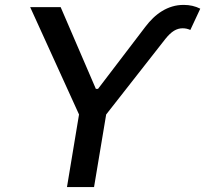

<svg xmlns="http://www.w3.org/2000/svg" viewBox="-20 -756 829 776"><path d="M225.1 -727.3 367.5 -396.7H376.1L567.5 -647.7Q582 -666.9 598.7 -683.1Q615.4 -699.2 634.8 -711.1Q654.1 -723 676 -729.6Q697.8 -736.2 722.7 -736.2Q759.2 -736.2 789.4 -720.9L749.3 -634.9Q734.4 -641.7 718 -641.7Q699.9 -641.7 683.2 -631.6Q666.5 -621.4 648.4 -598.7L409.1 -293.3L360.1 0H250.7L299.4 -293.3L101.9 -727.3Z"/></svg>

Font: Inter P Medium
Style: Italic
Weight: 500
Italic angle: 9.39999°
Designer: Rasmus Andersson
Foundry: rsms
Version: Version 3.018;git-588b23468